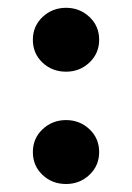

<svg xmlns="http://www.w3.org/2000/svg" viewBox="-20 -472 338 492"><path d="M64.2 -370.1Q64.2 -335 88.9 -311.6Q113.5 -288.3 149.3 -288.3Q184.4 -288.3 209.2 -311.8Q234.1 -335.3 234.1 -370.2Q234.1 -405.2 209.2 -428.6Q184.3 -452 149.3 -452Q114.2 -452 89.2 -428.6Q64.2 -405.2 64.2 -370.1ZM64.2 -82.3Q64.2 -47.2 88.9 -23.9Q113.5 -0.5 149.3 -0.5Q184.4 -0.5 209.2 -24Q234.1 -47.5 234.1 -82.5Q234.1 -117.4 209.2 -140.9Q184.3 -164.3 149.3 -164.3Q114.2 -164.3 89.2 -140.9Q64.2 -117.4 64.2 -82.3Z"/></svg>

Font: Vazirmatn RD NL
Style: Regular
Weight: 400
Designer: Saber Rastikerdar
Foundry: Saber Rastikerdar
Version: Version 32.101